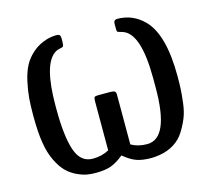

<svg xmlns="http://www.w3.org/2000/svg" viewBox="-105 -838 1080 982"><g transform="rotate(-15 435.5 -346.5)"><path d="M51.8 -349.1Q51.8 -397.9 54.9 -437Q58.1 -476.1 68.1 -522.5Q78.1 -568.8 95.5 -602.5Q112.8 -636.2 144.8 -664.1Q176.8 -691.9 220.2 -705.1Q246.1 -712.9 274.9 -712.9Q293.9 -712.9 293.9 -691.9V-674.8Q293.9 -652.8 290 -648.4Q286.1 -644 271 -641.6Q255.9 -639.2 242.2 -628.9Q175.3 -580.1 174.8 -367.2V-348.1Q174.8 -204.1 200 -129.2Q225.1 -54.2 290 -54.2Q337.9 -54.2 376 -75.2V-333Q376 -352.1 379.9 -356.4Q383.8 -360.8 399.9 -360.8H462.9Q481 -360.8 487.1 -356.4Q493.2 -352.1 493.2 -337.9V-75.2Q529.3 -54.2 578.1 -54.2Q694.3 -54.2 693.8 -323.2V-369.1Q693.8 -614.3 603 -641.1Q581.1 -647 578.1 -649.4Q575.2 -651.9 575.2 -665V-691.9Q575.2 -712.9 594.2 -712.9Q677.2 -712.9 735.8 -652.8Q816.9 -569.8 816.9 -349.1Q816.9 -311 815.4 -282Q814 -252.9 808.6 -209Q803.2 -165 790 -132.6Q776.9 -100.1 756.3 -67.1Q735.8 -34.2 701.9 -12.7Q668 8.8 623 16.1Q597.2 20 582 20Q533.2 20 502.2 9Q471.2 -2 435.1 -32.2H434.1Q397.9 -2.4 366.5 8.8Q335 20 286.1 20Q263.2 20 241.2 16.6Q219.2 13.2 189.2 -0.5Q159.2 -14.2 135.5 -37.1Q111.8 -60.1 90.8 -102.5Q69.8 -145 61 -203.1Q51.8 -254.9 51.8 -349.1Z"/></g></svg>

Font: CMU Sans Serif Demi Condensed
Style: DemiCondensed
Weight: 600
Width: 3
Version: Version 0.7.0